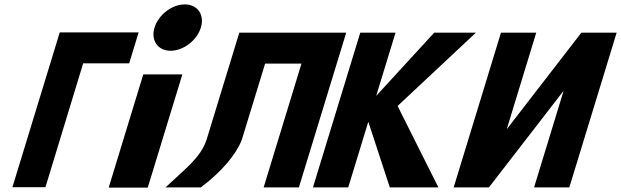

<svg xmlns="http://www.w3.org/2000/svg" viewBox="-20 -850 2814 870"><path d="M356.8 -562.9 186 -1.9H36.3L250.7 -703.1H608.2L565.3 -562.9Z M817.3 -830C759.3 -830 697.9 -783 680.2 -725C662.4 -667 695.1 -620 753.1 -620C811.1 -620 872.4 -667 890.2 -725C907.9 -783 875.3 -830 817.3 -830ZM629.3 -513H806.3L649.5 0H472.5Z M1075.5 -215.9 1181.3 -561.9H1346.1L1174.6 -0.9H1334.4L1548.8 -702.1H1389H1224.2H1064.4L915.7 -215.9C888.2 -134.3 818.8 -85 730.1 -0.9H889.9C982.7 -70.6 1048.2 -147.1 1075.5 -215.9Z M1966.4 -0.9 1781.6 -369.8 2136.6 -702.1H1947.7L1684.7 -415.7L1772.3 -702.1H1612.5L1398.1 -0.9H1557.9L1648.9 -298.4L1746.3 -0.9Z M2533.1 -436.1H2531.8L2195.5 -0.9H2035.7L2250.1 -702.1H2409.9L2276.9 -266.9H2278.1L2614.4 -702.1H2774.2L2559.8 -0.9H2400Z"/></svg>

Font: Hussar
Style: BdSuprConOblThree
Weight: 700
Foundry: Cannot Into Space Fonts
Version: Version 2.00